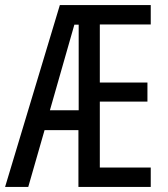

<svg xmlns="http://www.w3.org/2000/svg" viewBox="-22 -734 658 754"><path d="M570 0V-76H370V-335H557V-410H370V-638H570V-714H213L-2 0H89L153 -223H286V0ZM174 -301 270 -637H287V-301Z"/></svg>

Font: Noto Sans Telugu ExtraCondensed
Style: Regular
Weight: 400
Width: 2
Designer: Jelle Bosma - Monotype Design Team
Foundry: Monotype Imaging Inc.
Version: Version 2.005